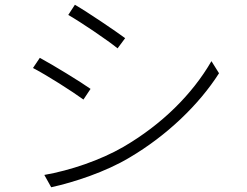

<svg xmlns="http://www.w3.org/2000/svg" viewBox="-20 -775 1040 810"><path d="M296 -755 268 -712C322 -681 433 -606 476 -571L508 -614C469 -643 351 -723 296 -755ZM167 -37 196 15C292 -6 426 -50 526 -110C684 -203 820 -334 904 -466L872 -517C791 -377 663 -250 500 -155C403 -99 276 -56 167 -37ZM148 -531 119 -488C176 -459 287 -388 332 -355L362 -400C323 -428 202 -502 148 -531Z"/></svg>

Font: Noto Sans TC Light
Style: Regular
Weight: 300
Designer: Ryoko NISHIZUKA 西塚涼子 (kana, bopomofo & ideographs); Paul D. Hunt (Latin, Greek & Cyrillic); Sandoll Communications 산돌커뮤니
Foundry: Adobe
Version: Version 2.004;hotconv 1.0.118;makeotfexe 2.5.65603